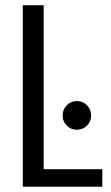

<svg xmlns="http://www.w3.org/2000/svg" viewBox="-20 -707 421 727"><path d="M66.4 0H367.4V-66.4H145.4V-687.2H66.4ZM271 -215.8Q293.4 -215.8 309.2 -231.2Q325 -246.6 325 -269.7Q325 -292.8 309.2 -308.6Q293.5 -324.4 271 -324.4Q248.6 -324.4 232.9 -308.6Q217.2 -292.8 217.2 -269.7Q217.2 -246.6 232.9 -231.2Q248.6 -215.8 271 -215.8Z"/></svg>

Font: Secuela Light
Style: Regular
Weight: 300
Designer: Fernando Haro
Foundry: deFharo
Version: Version 1.708